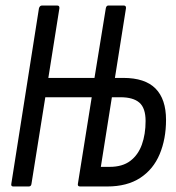

<svg xmlns="http://www.w3.org/2000/svg" viewBox="-20 -675 637 695"><path d="M28 0Q19 0 21 -10L121 -645Q124 -655 132 -655H187Q196 -655 195 -645L155 -393H322L363 -645Q365 -655 372 -655H428Q437 -655 436 -645L396 -393H426Q505 -393 543 -354.5Q581 -316 581 -241Q581 -172 558 -117Q535 -62 487.5 -31Q440 0 368 0H270Q260 0 262 -10L312 -323H144L94 -10Q93 0 84 0ZM345 -71H377Q423 -71 451.5 -92.5Q480 -114 493.5 -151.5Q507 -189 507 -237Q507 -284 484.5 -303.5Q462 -323 416 -323H385Z"/></svg>

Font: Sofia Sans Extra Condensed Medium
Style: Italic
Weight: 500
Italic angle: -9°
Version: Version 4.100